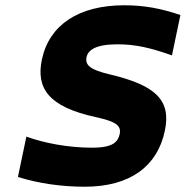

<svg xmlns="http://www.w3.org/2000/svg" viewBox="-20 -699 704 728"><path d="M632 -489 664 -642C593 -666 530 -679 451 -679C279 -679 167 -605 139 -474C116 -365 163 -294 343 -255C420 -238 440 -223 434 -191C427 -162 411 -139 329 -139C237 -139 146 -157 80 -181L48 -28C128 -3 215 9 301 9C474 9 577 -69 605 -203C630 -320 569 -376 396 -417C324 -434 302 -451 308 -482C314 -509 342 -531 426 -531C493 -531 550 -518 632 -489Z"/></svg>

Font: LT Wave Mono Black
Style: Italic
Weight: 900
Designer: Daniel Lyons
Version: Version 2.5 (Glyphs App)